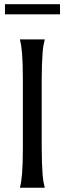

<svg xmlns="http://www.w3.org/2000/svg" viewBox="-20 -886 305 906"><path d="M74.2 -2Q77.1 -12.2 79.6 -27.3Q82 -42.5 84 -64.9Q85.9 -87.4 86.9 -118.4Q87.9 -149.4 87.9 -190.9V-508.8Q87.9 -550.3 86.9 -581.3Q85.9 -612.3 84 -635Q82 -657.7 79.6 -672.9Q77.1 -688 74.2 -698.2V-700.2H190.9V-698.2Q188 -688 185.3 -672.9Q182.6 -657.7 180.9 -635Q179.2 -612.3 178 -581.3Q176.8 -550.3 176.8 -508.8V-190.9Q176.8 -149.4 178 -118.4Q179.2 -87.4 180.9 -64.9Q182.6 -42.5 185.3 -27.3Q188 -12.2 190.9 -2V0H74.2ZM3.4 -866.2H263.2V-818.4H3.4Z"/></svg>

Font: Marcellus
Style: Regular
Weight: 400
Designer: Astigmatic (AOETI)
Foundry: Astigmatic (AOETI)
Version: Version 1.000